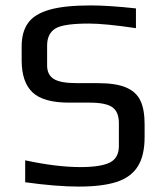

<svg xmlns="http://www.w3.org/2000/svg" viewBox="-20 -679 609 709"><path d="M73 -6V-87Q189 -62 277 -62Q351 -62 385 -78.5Q419 -95 419 -140V-224Q419 -266 395 -283Q371 -300 311 -300H235Q140 -300 100 -338Q60 -376 60 -456V-508Q60 -561 83.5 -594Q107 -627 162.5 -643Q218 -659 315 -659Q380 -659 482 -648V-575Q368 -592 308 -592Q215 -592 185 -574Q154 -555 154 -511V-437Q154 -403 178.5 -387.5Q203 -372 263 -372H341Q408 -372 445.5 -356Q483 -340 498.5 -307.5Q514 -275 514 -220V-173Q514 -104 488.5 -64Q463 -24 410 -7Q357 10 271 10Q188 10 73 -6Z"/></svg>

Font: Play
Style: Regular
Weight: 400
Designer: Jonas Hecksher (Cyrillic expansion: Cyreal)
Foundry: Jonas Hecksher, Playtype, e-types AS
Version: Version 2.101; ttfautohint (v1.5.65-e2d9)